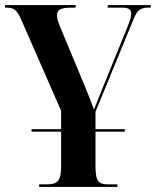

<svg xmlns="http://www.w3.org/2000/svg" viewBox="-20 -734 612 754"><path d="M134 0H441V-10H404C365 -10 355 -25 355 -82V-217H470V-227H355V-295L505 -660C519 -695 532 -704 563 -704H572V-714H403V-704H457C487 -704 495 -697 495 -679C495 -666 491 -654 478 -622L380 -381C370 -355 358 -327 349 -304C336 -339 326 -364 315 -391L216 -629C207 -651 204 -662 204 -674C204 -696 217 -704 264 -704H277V-714H0V-704H6C35 -704 48 -694 65 -653L220 -299V-227H104V-217H220V-83C220 -25 208 -10 163 -10H134Z"/></svg>

Font: Noto Serif Display ExtraCondensed
Style: Bold
Weight: 700
Width: 2
Designer: Monotype Design Team
Foundry: Monotype Imaging Inc.
Version: Version 2.009